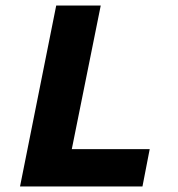

<svg xmlns="http://www.w3.org/2000/svg" viewBox="-20 -670 640 690"><path d="M52 0 182 -650H342L238 -134H518L492 0Z"/></svg>

Font: TypoPRO Source Code Pro
Style: Italic
Weight: 900
Italic angle: -11°
Monospace: yes
Designer: Paul D. Hunt, Teo Tuominen
Foundry: Adobe Systems Incorporated
Version: Version 1.030;PS 1.0;hotconv 1.0.84;makeotf.lib2.5.63406